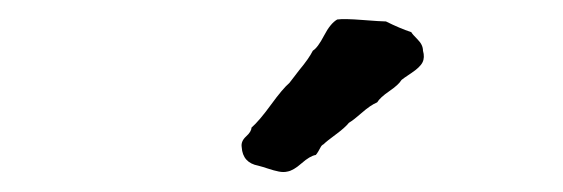

<svg xmlns="http://www.w3.org/2000/svg" viewBox="-20 -688 578 197"><path d="M414 -636Q416 -629 413.5 -624Q411 -619 402 -613Q393 -607 392 -606Q389 -601 379.5 -594.5Q370 -588 367 -583Q360 -580 351.5 -572.5Q343 -565 338 -562Q334 -557 324.5 -550Q315 -543 312 -540Q310 -539 309 -537Q308 -535 306.5 -532.5Q305 -530 304 -529Q298 -528 289.5 -520.5Q281 -513 275 -512Q271 -511 266 -512Q261 -513 255 -515Q249 -517 245 -518Q229 -521 228 -537Q227 -543 232.5 -548Q238 -553 238 -557Q246 -564 258 -580.5Q270 -597 277 -603L287 -616Q297 -628 301 -636Q306 -639 312.5 -651.5Q319 -664 326 -668Q333 -669 352 -667.5Q371 -666 376 -666Q390 -659 402 -655Q403 -653 408.5 -647.5Q414 -642 414 -636Z"/></svg>

Font: FuturaRenner
Style: Regular
Weight: 400
Designer: Bastien Sozeau
Foundry: NBR — Bastien Sozeau
Version: Version 2.001;PS 002.001;hotconv 1.0.88;makeotf.lib2.5.64775